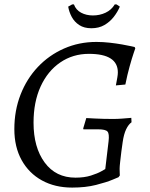

<svg xmlns="http://www.w3.org/2000/svg" viewBox="-20 -838 680 870"><path d="M307 12Q229 12 170 -20.5Q111 -53 78 -112.5Q45 -172 45 -253Q45 -337 73 -409Q101 -481 151.5 -534.5Q202 -588 270 -618Q338 -648 417 -648Q447 -648 477.5 -644.5Q508 -641 533.5 -636.5Q559 -632 574.5 -628.5Q590 -625 590 -625L593 -619Q593 -619 585.5 -597Q578 -575 567.5 -537.5Q557 -500 548 -455L505 -451Q505 -451 507 -461.5Q509 -472 511.5 -486Q514 -500 514 -510Q514 -594 383 -594Q310 -594 253 -555Q196 -516 164 -446Q132 -376 132 -282Q132 -170 182.5 -101.5Q233 -33 322 -33Q362 -33 392 -42.5Q422 -52 439.5 -62Q457 -72 457 -72L472 -198Q476 -232 467 -242Q458 -252 425 -252Q414 -252 398 -252Q382 -252 370 -252Q358 -252 358 -252L357 -256L371 -303Q371 -303 381.5 -302.5Q392 -302 410 -301Q428 -300 449.5 -299.5Q471 -299 492 -299Q513 -299 532 -300.5Q551 -302 563 -303Q575 -304 575 -304L576 -284Q562 -274 551.5 -252Q541 -230 536 -195Q533 -177 530 -152Q527 -127 524.5 -105Q522 -83 522 -73Q522 -66 522.5 -54.5Q523 -43 523 -43L517 -35Q517 -35 489.5 -23.5Q462 -12 415 0Q368 12 307 12ZM401 -768Q432 -768 458.5 -780.5Q485 -793 500 -818H508L523 -808Q513 -784 495.5 -761.5Q478 -739 453 -724.5Q428 -710 394 -710Q361 -710 339 -724.5Q317 -739 305 -761.5Q293 -784 289 -808L307 -818H315Q324 -793 347.5 -780.5Q371 -768 401 -768Z"/></svg>

Font: Alegreya
Style: Italic
Weight: 400
Italic angle: -7°
Designer: Juan Pablo del Peral
Foundry: Huerta Tipografica
Version: Version 2.009